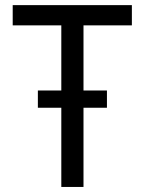

<svg xmlns="http://www.w3.org/2000/svg" viewBox="-20 -740 572 760"><path d="M222.7 -313.5H129.9V-381.8H222.7V-639.6H30.3V-719.7H502V-639.6H310.5V-381.8H403.3V-313.5H310.5V0H222.7Z"/></svg>

Font: Reddit Sans Vanilla
Style: Regular
Weight: 400
Designer: Stephen Hutchings
Foundry: Reddit
Version: Version 1.013